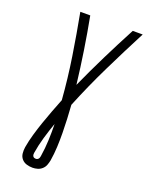

<svg xmlns="http://www.w3.org/2000/svg" viewBox="-171 -819 849 1108"><g transform="rotate(20 253.5 -265.0)"><path d="M172 205Q153 205 135 199.5Q117 194 105 180Q93 166 91 147Q89 128 92 108Q99 67 111 25.5Q123 -16 137 -56.5Q151 -97 166.5 -138Q182 -179 198 -219Q188 -350 168 -479Q148 -608 124 -735H185Q204 -635 219.5 -534Q235 -433 247 -331Q293 -433 343 -534Q393 -635 446 -735H507Q440 -606 376.5 -476Q313 -346 259 -213Q259 -213 259 -213Q259 -213 259 -213V-212Q262 -170 264 -127.5Q266 -85 266.5 -42.5Q267 0 265 43.5Q263 87 256 130Q253 145 247.5 159.5Q242 174 230 185Q218 196 202.5 200.5Q187 205 172 205ZM173 150Q177 150 181.5 148Q186 146 189 142Q192 138 193 133.5Q194 129 195 125Q203 74 205 23.5Q207 -27 206 -76Q189 -28 174.5 21.5Q160 71 152 121Q151 126 151.5 131.5Q152 137 154.5 141.5Q157 146 162 148Q167 150 173 150Z"/></g></svg>

Font: Iosevka Curly Light Oblique
Style: Regular
Weight: 300
Italic angle: -9°
Monospace: yes
Designer: Belleve Invis
Foundry: Belleve Invis
Version: Version 11.1.0; ttfautohint (v1.8.3)